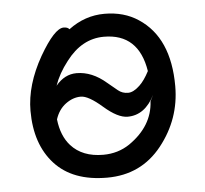

<svg xmlns="http://www.w3.org/2000/svg" viewBox="-43 -537 648 606"><g transform="rotate(-5 281.0 -234.0)"><path d="M267 -49Q314 -49 351 -74Q426 -126 430 -204L440 -224Q409 -162 354 -162Q323 -162 279.5 -200Q236 -238 212 -238Q187 -238 164 -221Q141 -204 131 -173Q137 -120 165 -89Q201 -49 267 -49ZM362 -237Q379 -237 399 -256Q415 -271 430 -300Q411 -420 301 -420Q231 -420 181 -354Q152 -317 139 -279Q167 -313 205 -313Q254 -313 299 -274Q317 -259 330.5 -248Q344 -237 362 -237ZM273 24Q164 24 107 -38.5Q50 -101 50 -207Q50 -289 100 -377Q148 -460 177 -460Q190 -460 195 -453Q247 -492 309 -492Q371 -492 416 -462Q512 -399 512 -245Q512 -141 446.5 -58.5Q381 24 273 24ZM122 -252Q121 -252 121 -251Q121 -252 122 -252Z"/></g></svg>

Font: LXGW WenKai Lite Medium
Style: Regular
Weight: 500
Designer: LXGW / Fontworks Inc.
Foundry: LXGW / Fontworks Inc.
Version: Version 1.511; March 25, 2025